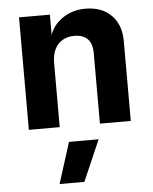

<svg xmlns="http://www.w3.org/2000/svg" viewBox="-57 -616 753 942"><g transform="rotate(-5 319.0 -145.0)"><path d="M71 -554H223V-455Q243 -508 291 -538Q339 -568 398 -568Q479 -568 526 -521Q573 -474 573 -392V0H421V-347Q421 -394 398.5 -417Q376 -440 333 -440Q283 -440 253 -407.5Q223 -375 223 -314V0H71ZM262 76H408L320 278H198Z"/></g></svg>

Font: Application
Style: Bold
Weight: 700
Designer: Wei Huang
Foundry: Wei Huang
Version: Version 0.012